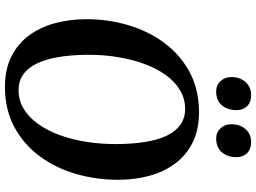

<svg xmlns="http://www.w3.org/2000/svg" viewBox="-146 -852 1008 755"><g transform="rotate(90 357.5 -474.0)"><path d="M321 10Q252.5 10 202.2 -15Q152 -40 119.5 -83.8Q87 -127.5 71.2 -184.8Q55.5 -242 55 -307Q54.5 -395 78.5 -475.2Q102.5 -555.5 149.2 -618Q196 -680.5 264.2 -716.8Q332.5 -753 420.5 -753Q490 -753 540 -728Q590 -703 622.5 -659.2Q655 -615.5 670.5 -559Q686 -502.5 686.5 -439Q687 -350.5 663.5 -269.5Q640 -188.5 593.2 -125.8Q546.5 -63 478.2 -26.5Q410 10 321 10ZM334 -43.5Q374 -43.5 407.5 -63.8Q441 -84 467 -120.5Q493 -157 510.8 -205.5Q528.5 -254 537.5 -311.8Q546.5 -369.5 546 -431.5Q545.5 -494.5 537.2 -544Q529 -593.5 512.2 -627.8Q495.5 -662 469.5 -680.2Q443.5 -698.5 407.5 -698.5Q367.5 -698.5 333.8 -678.2Q300 -658 274.2 -622Q248.5 -586 230.8 -537.8Q213 -489.5 203.8 -432.5Q194.5 -375.5 195 -314Q195.5 -250 204 -200Q212.5 -150 229.5 -115Q246.5 -80 272.5 -61.8Q298.5 -43.5 334 -43.5ZM338.5 -820.5Q314 -820.5 298 -838.2Q282 -856 282.5 -882.5Q283.5 -916 303 -937Q322.5 -958 353.5 -958Q383 -958 398.2 -941Q413.5 -924 412.5 -899Q412 -864 393 -842.2Q374 -820.5 338.5 -820.5ZM523.5 -820.5Q499.5 -820.5 483.5 -838.2Q467.5 -856 468 -882.5Q469 -916 488.2 -937Q507.5 -958 538.5 -958Q567 -958 582.8 -941Q598.5 -924 597.5 -899Q597 -864 577.8 -842.2Q558.5 -820.5 523.5 -820.5Z"/></g></svg>

Font: Merriweather 24pt SemiBold
Style: Italic
Weight: 600
Italic angle: -7.8°
Version: Version 2.101